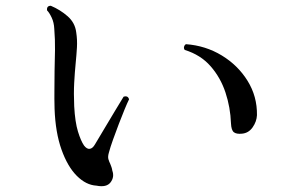

<svg xmlns="http://www.w3.org/2000/svg" viewBox="-20 -699 1040 665"><path d="M314 -56Q278 -58 246 -90Q214 -122 193 -181Q172 -240 169 -322Q168 -358 168.5 -390.5Q169 -423 169 -454Q170 -490 170.5 -526Q171 -562 168 -599Q167 -621 159 -638Q151 -655 143 -663Q141 -679 156 -679Q189 -665 214.5 -642.5Q240 -620 244 -587Q248 -561 246.5 -535Q245 -509 242 -479Q239 -449 237 -412.5Q235 -376 237 -331Q240 -276 250 -243.5Q260 -211 271 -195Q281 -182 291 -183.5Q301 -185 309 -199Q321 -219 340 -251Q359 -283 378 -314.5Q397 -346 408 -364Q423 -369 427 -355Q421 -343 411.5 -320Q402 -297 391.5 -269.5Q381 -242 371.5 -215.5Q362 -189 357 -170Q353 -156 355.5 -147.5Q358 -139 362 -131Q364 -126 366 -120.5Q368 -115 369 -108Q377 -86 363 -67.5Q349 -49 314 -56ZM818 -236Q799 -234 790 -241Q781 -248 780 -272Q778 -327 761 -378.5Q744 -430 709.5 -469.5Q675 -509 620 -526Q616 -531 617.5 -537Q619 -543 624 -546Q692 -541 748 -507Q804 -473 837.5 -419Q871 -365 870 -300Q869 -278 855 -258Q841 -238 818 -236Z"/></svg>

Font: Zen Old Mincho Medium
Style: Regular
Weight: 500
Designer: Yoshimichi Ohira
Foundry: Positype
Version: Version 1.500